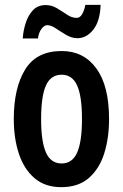

<svg xmlns="http://www.w3.org/2000/svg" viewBox="-20 -764 509 794"><path d="M431 -272Q431 -193 411 -129.5Q391 -66 347.5 -28Q304 10 233 10Q166 10 122.5 -27.5Q79 -65 58 -128.5Q37 -192 37 -272Q37 -400 84 -476.5Q131 -553 235 -553Q326 -553 378.5 -481Q431 -409 431 -272ZM150 -271Q150 -179 170 -133.5Q190 -88 235 -88Q279 -88 299 -133Q319 -178 319 -272Q319 -366 299 -410.5Q279 -455 235 -455Q190 -455 170 -410.5Q150 -366 150 -271ZM74 -605Q76 -636 86 -668Q96 -700 116 -721.5Q136 -743 169 -743Q194 -743 215.5 -730Q237 -717 257 -703.5Q277 -690 297 -690Q311 -690 320 -706Q329 -722 333 -744H396Q394 -677 366 -641.5Q338 -606 300 -606Q277 -606 254 -619.5Q231 -633 211 -646.5Q191 -660 175 -660Q163 -660 151.5 -644.5Q140 -629 137 -605Z"/></svg>

Font: Noto Sans Gurmukhi ExtraCondensed SemiBold
Style: Regular
Weight: 600
Width: 2
Designer: Jelle Bosma - Monotype Design Team
Foundry: Monotype Imaging Inc.
Version: Version 2.004; ttfautohint (v1.8.4.7-5d5b)